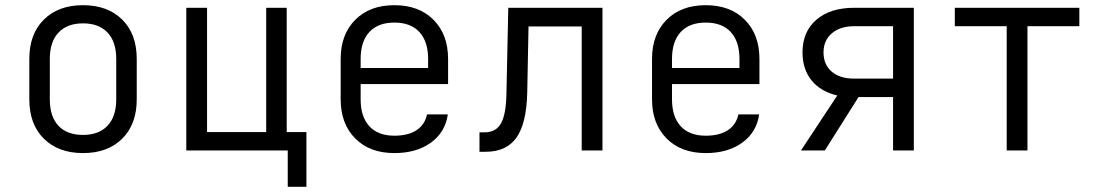

<svg xmlns="http://www.w3.org/2000/svg" viewBox="-20 -580 4240 740"><path d="M93 -197V-353Q93 -449 149 -504.5Q205 -560 300 -560Q395 -560 451 -504.5Q507 -449 507 -353V-197Q507 -101 451 -45.5Q395 10 300 10Q205 10 149 -45.5Q93 -101 93 -197ZM428 -197V-353Q428 -419 394.5 -454.5Q361 -490 300 -490Q239 -490 205.5 -454.5Q172 -419 172 -353V-197Q172 -131 205 -95.5Q238 -60 300 -60Q361 -60 394.5 -95.5Q428 -131 428 -197Z M1161 140H1089V0H698V-550H778V-71H1006V-550H1085V-71H1161Z M1707 -256H1370V-197Q1370 -130 1403.5 -93.5Q1437 -57 1500 -57Q1553 -57 1585 -78Q1617 -99 1626 -139H1706Q1696 -70 1640.5 -30Q1585 10 1500 10Q1405 10 1349 -46.5Q1293 -103 1293 -197V-353Q1293 -447 1349 -503.5Q1405 -560 1500 -560Q1595 -560 1651 -503.5Q1707 -447 1707 -353ZM1370 -318H1630V-353Q1630 -420 1596.5 -456.5Q1563 -493 1500 -493Q1437 -493 1403.5 -456.5Q1370 -420 1370 -353Z M1828 5V-70H1848Q1892 -70 1911.5 -105.5Q1931 -141 1932 -224L1939 -550H2302V0H2222V-478H2017L2012 -221Q2009 -104 1970.5 -49.5Q1932 5 1851 5Z M2907 -256H2570V-197Q2570 -130 2603.5 -93.5Q2637 -57 2700 -57Q2753 -57 2785 -78Q2817 -99 2826 -139H2906Q2896 -70 2840.5 -30Q2785 10 2700 10Q2605 10 2549 -46.5Q2493 -103 2493 -197V-353Q2493 -447 2549 -503.5Q2605 -560 2700 -560Q2795 -560 2851 -503.5Q2907 -447 2907 -353ZM2570 -318H2830V-353Q2830 -420 2796.5 -456.5Q2763 -493 2700 -493Q2637 -493 2603.5 -456.5Q2570 -420 2570 -353Z M3207 -212Q3143 -227 3108 -270Q3073 -313 3073 -378Q3073 -458 3126.5 -504Q3180 -550 3272 -550H3502V0H3422V-206H3289L3159 0H3067ZM3422 -277V-479H3272Q3218 -479 3186 -451.5Q3154 -424 3154 -378Q3154 -331 3185.5 -304Q3217 -277 3272 -277Z M3940 0H3860V-479H3660V-550H4140V-479H3940Z"/></svg>

Font: JetBrains Mono Semi Light
Style: Regular
Weight: 350
Monospace: yes
Designer: Philipp Nurullin, Konstantin Bulenkov
Foundry: JetBrains
Version: 2.002